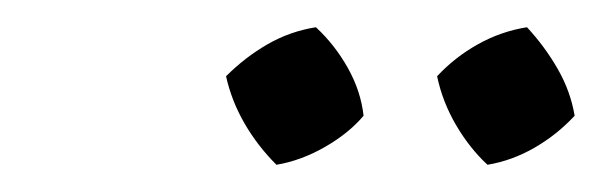

<svg xmlns="http://www.w3.org/2000/svg" viewBox="-20 -718 442 141"><path d="M212 -698Q226 -685 235.5 -668Q245 -651 247 -633Q236 -620 218.5 -610Q201 -600 183 -597Q169 -611 159.5 -627.5Q150 -644 146 -662Q160 -676 176.5 -685.5Q193 -695 212 -698ZM367 -698Q380 -684 389.5 -667.5Q399 -651 402 -633Q389 -619 372.5 -609.5Q356 -600 338 -597Q325 -609 315 -626Q305 -643 301 -662Q314 -676 331 -685.5Q348 -695 367 -698Z"/></svg>

Font: Piazzolla 24pt
Style: Italic
Weight: 400
Italic angle: -11.3°
Designer: Juan Pablo del Peral
Foundry: Huerta Tipografica
Version: Version 2.005